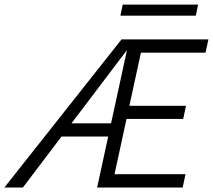

<svg xmlns="http://www.w3.org/2000/svg" viewBox="-54 -833 946 853"><path d="M-34.5 0 485.9 -658H545.9L47.8 0ZM179.8 -226.5 212.1 -285H487.1L474.7 -226.5ZM460.4 -304.5 473.3 -363H772.3L759.9 -304.5ZM377.5 0 520.5 -658H872L859.1 -598.9H572L454.8 -59.1H770.1L757.6 0ZM480.9 -763.3 491.1 -812.5H826.1L815.9 -763.3Z"/></svg>

Font: Ysabeau
Style: Bold Italic
Weight: 700
Italic angle: -12°
Designer: Christian Thalmann (Catharsis Fonts)
Version: Version 2.002